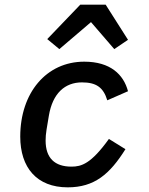

<svg xmlns="http://www.w3.org/2000/svg" viewBox="-20 -793 640 825"><path d="M325 -773 183 -625 235 -582 371 -698 471 -582 530 -622 434 -773ZM271 12C386 12 452 -45 519 -152L448 -196C371 -89 330 -77 287 -77C215 -77 176 -114 176 -189C176 -204 177 -217 180 -236L190 -296C206 -392 259 -439 332 -439C393 -439 424 -418 441 -362L530 -401C511 -473 454 -528 342 -528C179 -528 67 -394 67 -206C67 -73 138 12 271 12Z"/></svg>

Font: IBM Mono Medium
Style: Italic
Weight: 500
Italic angle: -9°
Monospace: yes
Designer: Mike Abbink, Paul van der Laan, Pieter van Rosmalen
Foundry: Bold Monday
Version: Version 2.3